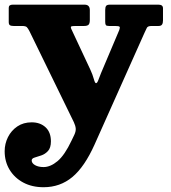

<svg xmlns="http://www.w3.org/2000/svg" viewBox="-23 -540 736 824"><path d="M-3 109Q-3 77 11.2 48.5Q25.5 20 51.5 2.5Q77.5 -15 113 -15Q149.5 -15 172.5 6.2Q195.5 27.5 195.5 66.5Q195.5 94.5 183 108Q170.5 121.5 154.2 127Q138 132.5 125.5 136.2Q113 140 113 148.5Q113 160.5 127.5 168.8Q142 177 164 177Q193.5 177 224 151.5Q254.5 126 284 63.5L296 38.5Q303 23.5 302 11.5Q301 -0.5 294 -15.5L104 -405Q97 -419 91.8 -423.8Q86.5 -428.5 71.5 -428.5H35.5Q24.5 -428.5 19.5 -431.8Q14.5 -435 14.5 -445.5V-506.5Q14.5 -520 31.5 -520H340Q362.5 -520 362.5 -496.5V-454.5Q362.5 -439.5 357.2 -434Q352 -428.5 337 -428.5H301.5Q286 -428.5 282.5 -426.2Q279 -424 284 -413.5L364.5 -241.5Q374.5 -220 379.5 -201.5Q384.5 -183 389 -183Q394 -183 398.8 -195.8Q403.5 -208.5 410.5 -226L489 -411.5Q493 -422.5 489.8 -425.5Q486.5 -428.5 470.5 -428.5H445Q434 -428.5 431.2 -432.5Q428.5 -436.5 428.5 -446.5V-496.5Q428.5 -509.5 432.5 -514.8Q436.5 -520 449 -520H657Q676.5 -520 676.5 -504.5V-452Q676.5 -441 672.5 -434.8Q668.5 -428.5 657 -428.5H627.5Q610.5 -428.5 607 -420Q603.5 -411.5 597.5 -400L383 80Q340 176 287.5 219.8Q235 263.5 164 263.5Q114.5 263.5 77 243.5Q39.5 223.5 18.2 188.5Q-3 153.5 -3 109Z"/></svg>

Font: Besley* Heavy
Style: Regular
Weight: 800
Designer: Owen Earl
Foundry: indestructible type*
Version: Version 3.000; ttfautohint (v1.8.3)